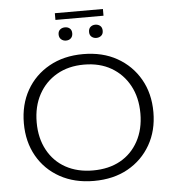

<svg xmlns="http://www.w3.org/2000/svg" viewBox="-56 -850 821 911"><g transform="rotate(-5 355.0 -394.5)"><path d="M355 10Q263 10 193.5 -28.5Q124 -67 85.5 -135Q47 -203 47 -291Q47 -380 85.5 -448Q124 -516 193.5 -555Q263 -594 355 -594Q448 -594 517 -555Q586 -516 625 -448Q664 -380 664 -291Q664 -203 625 -135Q586 -67 517 -28.5Q448 10 355 10ZM355 -40Q430 -40 485 -70.5Q540 -101 571 -158Q602 -215 602 -290Q602 -366 571 -423Q540 -480 485 -512Q430 -544 355 -544Q281 -544 225.5 -512Q170 -480 139 -423Q108 -366 108 -290Q108 -215 139 -158Q170 -101 225.5 -70.5Q281 -40 355 -40ZM281 -665Q267 -665 257.5 -673.5Q248 -682 248 -697Q248 -712 257.5 -720Q267 -728 281 -728Q295 -728 304 -720Q313 -712 313 -697Q313 -682 304 -673.5Q295 -665 281 -665ZM425 -665Q412 -665 402.5 -673Q393 -681 393 -696Q393 -712 402.5 -720Q412 -728 425 -728Q439 -728 448.5 -720Q458 -712 458 -696Q458 -681 448.5 -673Q439 -665 425 -665ZM239 -767V-799H468V-767Z"/></g></svg>

Font: Rokkitt Light
Style: Regular
Weight: 300
Version: Version 3.103